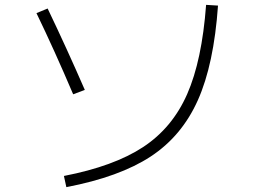

<svg xmlns="http://www.w3.org/2000/svg" viewBox="-20 -755 1040 790"><path d="M877 -732Q860 -490 794 -342.5Q728 -195 600 -111Q472 -27 253 15L243 -31Q449 -71 569 -150Q689 -229 750 -367.5Q811 -506 828 -735ZM130 -701 176 -720Q256 -553 329 -385L281 -367Q204 -548 130 -701Z"/></svg>

Font: Mplus 1p Light
Style: Regular
Weight: 300
Version: Version 1.061